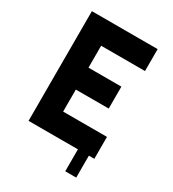

<svg xmlns="http://www.w3.org/2000/svg" viewBox="-202 -820 970 1074"><g transform="rotate(30 283.0 -283.0)"><path d="M389.6 0H70.8V-708.5H495.6V-566.9H212.4V-425.3H424.8V-283.7H212.4V-141.6H495.6V0H460.4V141.6H389.6Z"/></g></svg>

Font: Blazma
Style: Regular
Weight: 400
Designer: GGBotNet
Version: 1.00